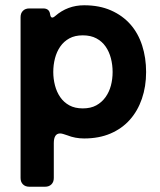

<svg xmlns="http://www.w3.org/2000/svg" viewBox="-20 -514 607 728"><path d="M58 161V-449Q58 -464 67 -473Q76 -482 91 -482H144Q167 -482 170 -460Q173 -439 189 -453Q236 -494 299 -494Q357 -494 401 -474.5Q445 -455 474.5 -421.5Q504 -388 519 -341.5Q534 -295 534 -241Q534 -186 518 -139.5Q502 -93 472 -59.5Q442 -26 398.5 -7.5Q355 11 299 11Q265 11 235 -1Q216 -8 208 -8Q184 -8 184 29V161Q184 176 175 185Q166 194 151 194H91Q76 194 67 185Q58 176 58 161ZM294 -103Q324 -103 345 -114.5Q366 -126 380 -145.5Q394 -165 400.5 -189.5Q407 -214 407 -241Q407 -268 400.5 -293Q394 -318 380.5 -337.5Q367 -357 345.5 -368.5Q324 -380 294 -380Q264 -380 243 -368.5Q222 -357 208.5 -337.5Q195 -318 188.5 -293Q182 -268 182 -241Q182 -215 188.5 -190Q195 -165 208.5 -145.5Q222 -126 243 -114.5Q264 -103 294 -103Z"/></svg>

Font: Higure Gothic Black
Style: Regular
Weight: 900
Designer: Yoshimichi Ohira
Foundry: Positype
Version: Version 1.000